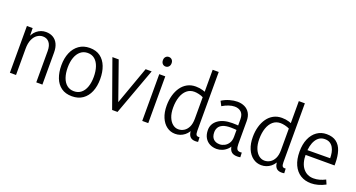

<svg xmlns="http://www.w3.org/2000/svg" viewBox="-49 -1505 4069 2195"><g transform="rotate(20 1985.5 -407.0)"><path d="M409.8 0V-381.1Q409.8 -448.1 381.1 -483.8Q352.5 -519.4 303.2 -519.4Q267.1 -519.4 235 -497.4Q202.8 -475.5 183.2 -431.1Q163.5 -386.7 163.5 -319.5V0H88.9V-569H158.9L161.3 -416H137.6Q159.9 -499.9 208.7 -539.7Q257.4 -579.5 319.1 -579.5Q369.4 -579.5 406.5 -557.7Q443.7 -536 464 -493.8Q484.4 -451.6 484.4 -389.6V0Z M1006.4 -282.7Q1006.4 -352.6 988.4 -405.5Q970.4 -458.4 935.6 -487.9Q900.8 -517.4 849.8 -517.4Q799 -517.4 763 -487.5Q727 -457.7 708.1 -404.9Q689.2 -352.2 689.2 -283.6Q689.2 -214.6 707.2 -162.3Q725.3 -109.9 760.9 -80.7Q796.6 -51.6 847.3 -51.6Q899 -51.6 934.7 -81Q970.4 -110.3 988.4 -162.7Q1006.4 -215.1 1006.4 -282.7ZM1084 -283.6Q1084 -197.2 1056.2 -130.6Q1028.5 -64.1 975.2 -26.8Q922 10.5 845.2 10.5Q766.5 10.5 714.7 -27Q662.9 -64.5 637.6 -130.8Q612.4 -197 612.4 -282.7Q612.4 -369.2 640.8 -436.3Q669.3 -503.4 723.3 -541.4Q777.2 -579.5 852.3 -579.5Q930.6 -579.5 981.7 -541.4Q1032.8 -503.4 1058.4 -436.9Q1084 -370.5 1084 -283.6Z M1533.2 -569H1606.6L1398.3 0H1332.6L1128.9 -569H1205.7L1378.8 -77.9H1357.1Z M1699 0V-569H1772.2V0ZM1735.6 -675.3Q1713.3 -675.3 1698.4 -691.3Q1683.5 -707.3 1683.5 -734.3Q1683.5 -760.2 1698.5 -776Q1713.6 -791.7 1735.9 -791.7Q1758.9 -791.7 1774 -776Q1789 -760.2 1789 -734.3Q1789 -707.6 1773.8 -691.5Q1758.6 -675.3 1735.6 -675.3Z M2329.3 -825V-109.1Q2329.3 -73.1 2339.2 -59.2Q2349.2 -45.3 2378.2 -49L2381.1 7.1Q2340.4 14.1 2312.9 4.8Q2285.4 -4.5 2271.9 -30.6Q2258.5 -56.7 2258.5 -101.6V-146.6H2288Q2263.8 -66.7 2214 -28.1Q2164.1 10.5 2101.6 10.5Q2043.6 10.5 1998.2 -23.1Q1952.8 -56.7 1927 -117.7Q1901.2 -178.8 1901.2 -261.1Q1901.2 -328.4 1917.6 -386.5Q1933.9 -444.6 1964.8 -488Q1995.6 -531.4 2040.1 -555.5Q2084.6 -579.5 2141.7 -579.5Q2188.3 -579.5 2230.5 -566.6Q2272.6 -553.6 2308.8 -532.5L2258.8 -489.9Q2232.1 -503.6 2201.1 -510.5Q2170.2 -517.4 2147 -517.4Q2093.2 -517.4 2055.5 -485.1Q2017.9 -452.7 1998.3 -395.6Q1978.8 -338.5 1978.8 -264.7Q1978.8 -195.6 1998.3 -147.9Q2017.8 -100.3 2049.2 -75.7Q2080.6 -51 2117.2 -51Q2153.7 -51 2185.3 -70.2Q2216.9 -89.4 2236.3 -128.7Q2255.7 -168 2255.7 -229.4V-825Z M2753.9 -114.7 2775.8 -110.4Q2761 -69.7 2733.5 -42.9Q2706 -16 2672.7 -2.8Q2639.4 10.5 2606.3 10.5Q2558.4 10.5 2520.6 -9.4Q2482.7 -29.3 2461.1 -67.5Q2439.5 -105.7 2439.5 -160.6Q2439.5 -235.3 2502.4 -282.3Q2565.3 -329.3 2676.4 -329.3Q2702.9 -329.3 2728.2 -327.8Q2753.5 -326.3 2776.5 -321.3V-267.8Q2751.5 -271.8 2729 -273.6Q2706.5 -275.5 2677.5 -275.5Q2617 -275.5 2581.8 -260.2Q2546.7 -245 2531.6 -219Q2516.5 -193 2516.5 -160.6Q2516.5 -106.6 2544.3 -79Q2572.1 -51.3 2621.6 -51.3Q2649.1 -51.3 2678.1 -65.8Q2707.2 -80.4 2727.2 -111Q2747.2 -141.6 2747.2 -190.6V-401.5Q2747.2 -460.9 2716.6 -488.4Q2686.1 -516 2638 -516Q2604.4 -516 2566.2 -503.1Q2528.1 -490.3 2490.4 -467.4L2461.5 -523Q2504.8 -550.6 2554.7 -564.9Q2604.6 -579.2 2648.5 -579.2Q2697.7 -579.2 2737 -560.3Q2776.4 -541.4 2799.1 -502.9Q2821.8 -464.4 2821.8 -405V-126.5Q2821.8 -86.3 2832.6 -66.9Q2843.4 -47.6 2874.7 -47.6Q2879.2 -47.6 2883.3 -48Q2887.4 -48.3 2892.2 -49.3L2894.7 6.8Q2885.2 8.7 2875.2 9.6Q2865.2 10.5 2856.2 10.5Q2802.2 10.5 2778.1 -20Q2753.9 -50.5 2753.9 -114.7Z M3377.3 -825V-109.1Q3377.3 -73.1 3387.2 -59.2Q3397.2 -45.3 3426.2 -49L3429.1 7.1Q3388.4 14.1 3360.9 4.8Q3333.4 -4.5 3319.9 -30.6Q3306.5 -56.7 3306.5 -101.6V-146.6H3336Q3311.8 -66.7 3262 -28.1Q3212.1 10.5 3149.6 10.5Q3091.6 10.5 3046.2 -23.1Q3000.8 -56.7 2975 -117.7Q2949.2 -178.8 2949.2 -261.1Q2949.2 -328.4 2965.6 -386.5Q2981.9 -444.6 3012.8 -488Q3043.6 -531.4 3088.1 -555.5Q3132.6 -579.5 3189.7 -579.5Q3236.3 -579.5 3278.5 -566.6Q3320.6 -553.6 3356.8 -532.5L3306.8 -489.9Q3280.1 -503.6 3249.1 -510.5Q3218.2 -517.4 3195 -517.4Q3141.2 -517.4 3103.5 -485.1Q3065.9 -452.7 3046.3 -395.6Q3026.8 -338.5 3026.8 -264.7Q3026.8 -195.6 3046.3 -147.9Q3065.8 -100.3 3097.2 -75.7Q3128.6 -51 3165.2 -51Q3201.7 -51 3233.3 -70.2Q3264.9 -89.4 3284.3 -128.7Q3303.7 -168 3303.7 -229.4V-825Z M3752.7 10.5Q3680.2 10.5 3625 -23.9Q3569.9 -58.3 3539.2 -124.8Q3508.5 -191.3 3508.5 -286.7Q3508.5 -375.9 3536.8 -441.6Q3565.1 -507.3 3616.1 -543.4Q3667 -579.5 3733.6 -579.5Q3808.2 -579.5 3853.6 -544.9Q3899 -510.2 3919.1 -447.4Q3939.2 -384.6 3939.2 -301.6V-273.7H3550.5L3551 -331.7L3863.6 -334Q3863.6 -369 3857.3 -402Q3850.9 -434.9 3835.6 -461.4Q3820.3 -488 3795.4 -503.4Q3770.6 -518.8 3733.3 -518.8Q3664.1 -518.8 3625.1 -455.5Q3586.1 -392.2 3586.1 -283.8Q3586.1 -171.2 3634.4 -111.8Q3682.7 -52.3 3762.1 -52.3Q3797.7 -52.3 3832.2 -61.5Q3866.8 -70.7 3904.6 -89.8L3927.5 -37.2Q3882.8 -13.3 3838.6 -1.4Q3794.4 10.5 3752.7 10.5Z"/></g></svg>

Font: Yaldevi ExtraLight
Style: Regular
Weight: 200
Designer: Sol Matas, Rajitha Manaperi, Kosala Senevirathne
Foundry: Mooniak
Version: Version 1.100